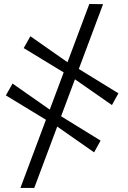

<svg xmlns="http://www.w3.org/2000/svg" viewBox="-20 -784 644 964"><path d="M82.5 159.5 428.5 -764 497.5 -763 152 159.5ZM452.5 -19 256.5 -156 216 -179.5 9.5 -305 43 -364.5 238 -228 276 -207 485 -78ZM542 -256.5 346 -393 305.5 -417 99 -542.5 132.5 -602 327.5 -465.5 365.5 -444 574.5 -315.5Z"/></svg>

Font: Merriweather 72pt
Style: Italic
Weight: 400
Italic angle: -7.8°
Version: Version 2.101